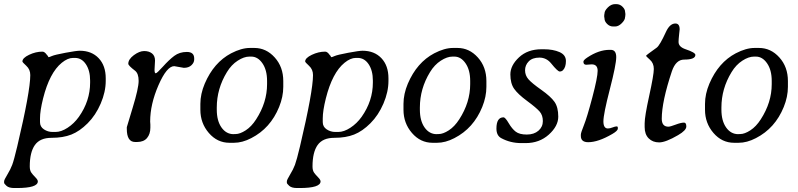

<svg xmlns="http://www.w3.org/2000/svg" viewBox="-30 -695 3917 943"><path d="M166.5 -113.3V-95.2Q166.5 -72.3 185.8 -59.6Q205.1 -46.9 228 -46.9H242.7Q270.5 -46.9 302.2 -67.6Q334 -88.4 357.4 -121.1Q412.6 -199.2 412.6 -289.6V-299.3Q412.6 -348.6 391.8 -379.6Q371.1 -410.6 337.9 -410.6H329.1Q302.7 -410.6 273.4 -386.7Q213.4 -337.9 181.6 -211.4Q166.5 -150.9 166.5 -113.3ZM155.8 195.8Q155.8 228.5 52.7 228.5H40.5Q13.7 228.5 2 217.8Q-9.8 207 -9.8 202.6V195.3Q-9.8 188.5 5.9 162.8Q21.5 137.2 30 114.5Q38.6 91.8 54.7 23.9Q118.7 -246.6 118.7 -326.2Q118.7 -354 99.4 -371.6Q80.1 -389.2 80.1 -393.1Q80.1 -410.2 112.8 -425.8Q145.5 -441.4 178.7 -441.4Q189.5 -441.4 201.2 -424.3L204.1 -421.4L206.1 -417.5L208.5 -414.1Q211.9 -414.1 225.1 -419.9Q238.3 -425.8 291.5 -435.8Q344.7 -445.8 361.8 -445.8Q419.9 -445.8 454.6 -409.2Q489.3 -372.6 489.3 -310.5V-297.9Q489.3 -243.7 464.6 -186.3Q439.9 -128.9 400.6 -89.6Q361.3 -50.3 320.6 -34.2Q279.8 -18.1 223.1 -18.1Q166.5 -18.1 141.4 17.3Q116.2 52.7 116.2 122.6Q116.2 142.1 124 153.1Q131.8 164.1 143.8 176Q155.8 188 155.8 195.8Z M633.8 2.4Q592.8 2.4 592.8 -62V-70.3Q592.8 -71.8 621.8 -166.7Q650.9 -261.7 650.9 -297.9Q650.9 -334 633.3 -347.7Q600.1 -373 600.1 -381.8Q600.1 -403.8 627.4 -424.1Q654.8 -444.3 678.2 -444.3Q701.7 -444.3 716.6 -432.6Q731.4 -420.9 731.4 -397.5L729 -352.5Q729 -335 734.9 -335Q740.7 -335 770.3 -367.9Q799.8 -400.9 825.7 -420.4Q851.6 -439.9 887.7 -439.9Q923.8 -439.9 923.8 -407.7V-402.8Q923.8 -387.7 910.4 -374.8Q897 -361.8 873 -361.8L825.7 -370.1Q789.1 -370.1 748.3 -276.4Q707.5 -182.6 707.5 -98.1L708.5 -83.5Q708.5 -75.7 708.5 -67.9Q708.5 -36.6 692.1 -17.1Q675.8 2.4 643.1 2.4Z M1204.1 -417H1194.3Q1168.5 -417 1137.5 -397Q1106.4 -377 1084.5 -340.8Q1034.7 -259.3 1034.7 -167V-156.7Q1034.7 -101.6 1057.9 -68.8Q1081.1 -36.1 1117.2 -36.1L1122.1 -36.6H1127Q1148.4 -36.6 1176.8 -54.9Q1205.1 -73.2 1228 -108.9Q1281.7 -191.9 1281.7 -281.7V-297.4Q1281.7 -351.1 1259 -384Q1236.3 -417 1204.1 -417ZM1197.3 -459.5H1219.2Q1277.3 -459.5 1319.3 -412.8Q1361.3 -366.2 1361.3 -296.9V-268.6Q1361.3 -219.7 1340.8 -169.4Q1298.3 -64.9 1204.1 -16.6Q1160.2 6.3 1118.7 6.3H1097.2Q1037.1 6.3 995.6 -42Q954.1 -90.3 954.1 -155.8V-184.6Q954.1 -233.4 975.6 -284.2Q1020 -388.2 1105 -433.1Q1155.8 -459.5 1197.3 -459.5Z M1555.2 -113.3V-95.2Q1555.2 -72.3 1574.5 -59.6Q1593.8 -46.9 1616.7 -46.9H1631.3Q1659.2 -46.9 1690.9 -67.6Q1722.7 -88.4 1746.1 -121.1Q1801.3 -199.2 1801.3 -289.6V-299.3Q1801.3 -348.6 1780.5 -379.6Q1759.8 -410.6 1726.6 -410.6H1717.8Q1691.4 -410.6 1662.1 -386.7Q1602.1 -337.9 1570.3 -211.4Q1555.2 -150.9 1555.2 -113.3ZM1544.4 195.8Q1544.4 228.5 1441.4 228.5H1429.2Q1402.3 228.5 1390.6 217.8Q1378.9 207 1378.9 202.6V195.3Q1378.9 188.5 1394.5 162.8Q1410.2 137.2 1418.7 114.5Q1427.2 91.8 1443.4 23.9Q1507.3 -246.6 1507.3 -326.2Q1507.3 -354 1488 -371.6Q1468.8 -389.2 1468.8 -393.1Q1468.8 -410.2 1501.5 -425.8Q1534.2 -441.4 1567.4 -441.4Q1578.1 -441.4 1589.8 -424.3L1592.8 -421.4L1594.7 -417.5L1597.2 -414.1Q1600.6 -414.1 1613.8 -419.9Q1627 -425.8 1680.2 -435.8Q1733.4 -445.8 1750.5 -445.8Q1808.6 -445.8 1843.3 -409.2Q1877.9 -372.6 1877.9 -310.5V-297.9Q1877.9 -243.7 1853.3 -186.3Q1828.6 -128.9 1789.3 -89.6Q1750 -50.3 1709.2 -34.2Q1668.5 -18.1 1611.8 -18.1Q1555.2 -18.1 1530 17.3Q1504.9 52.7 1504.9 122.6Q1504.9 142.1 1512.7 153.1Q1520.5 164.1 1532.5 176Q1544.4 188 1544.4 195.8Z M2201.7 -417H2191.9Q2166 -417 2135 -397Q2104 -377 2082 -340.8Q2032.2 -259.3 2032.2 -167V-156.7Q2032.2 -101.6 2055.4 -68.8Q2078.6 -36.1 2114.7 -36.1L2119.6 -36.6H2124.5Q2146 -36.6 2174.3 -54.9Q2202.6 -73.2 2225.6 -108.9Q2279.3 -191.9 2279.3 -281.7V-297.4Q2279.3 -351.1 2256.6 -384Q2233.9 -417 2201.7 -417ZM2194.8 -459.5H2216.8Q2274.9 -459.5 2316.9 -412.8Q2358.9 -366.2 2358.9 -296.9V-268.6Q2358.9 -219.7 2338.4 -169.4Q2295.9 -64.9 2201.7 -16.6Q2157.7 6.3 2116.2 6.3H2094.7Q2034.7 6.3 1993.2 -42Q1951.7 -90.3 1951.7 -155.8V-184.6Q1951.7 -233.4 1973.1 -284.2Q2017.6 -388.2 2102.5 -433.1Q2153.3 -459.5 2194.8 -459.5Z M2408.2 -63.5Q2408.2 -118.7 2442.9 -118.7Q2451.7 -118.7 2468.3 -90.3Q2484.9 -62 2503.2 -48.1Q2521.5 -34.2 2557.1 -34.2Q2592.8 -34.2 2614.5 -53Q2636.2 -71.8 2636.2 -100.3Q2636.2 -128.9 2620.4 -147.2Q2604.5 -165.5 2559.1 -199Q2513.7 -232.4 2495.1 -259Q2476.6 -285.6 2476.6 -329.6Q2476.6 -373.5 2519 -413.3Q2561.5 -453.1 2629.9 -453.1H2640.6Q2686.5 -453.1 2718 -439.2Q2749.5 -425.3 2749.5 -395.3Q2749.5 -365.2 2735.4 -350.6Q2729 -343.8 2719 -343.8Q2709 -343.8 2677.2 -383.3Q2653.8 -412.1 2619.4 -412.1Q2585 -412.1 2566.9 -393.6Q2548.8 -375 2548.8 -349.9Q2548.8 -324.7 2565.4 -305.7Q2582 -286.6 2628.4 -253.9Q2674.8 -221.2 2693.4 -194.8Q2711.9 -168.5 2711.9 -122.1Q2711.9 -75.7 2665.5 -33.9Q2619.1 7.8 2551.8 7.8H2530.3Q2476.6 7.8 2431.6 -16.6Q2408.2 -29.3 2408.2 -63.5Z M3040 -610.8Q3040 -597.2 3023.9 -581.1Q3007.8 -564.9 2991.2 -564.9H2981Q2964.4 -564.9 2951.7 -577.6Q2939 -590.3 2939 -604L2937.5 -613.8V-619.1L2938 -620.6V-624Q2939 -627 2939 -628.9Q2939 -642.1 2955.3 -658.4Q2971.7 -674.8 2991.2 -674.8H2996.6Q3014.6 -674.8 3027.3 -662.1Q3040 -649.4 3040 -637.7L3041.5 -627.4V-620.6L3041 -619.1V-615.7Q3040 -611.8 3040 -610.8ZM2849.1 -377Q2835.4 -377 2835.4 -392.1Q2835.4 -399.9 2854.5 -412.6Q2911.1 -450.2 2963.4 -450.2H2969.7Q2996.6 -450.2 2996.6 -414.3Q2996.6 -378.4 2965.1 -256.3Q2933.6 -134.3 2933.6 -99.1Q2933.6 -64 2955.6 -64Q2965.8 -64 2978.5 -69.1Q2991.2 -74.2 2999 -74.2Q3004.4 -74.2 3004.4 -67.4V-63.5Q3004.4 -52.7 2977.5 -37.1Q2908.2 3.4 2858.9 3.4Q2822.8 3.4 2822.8 -27.3V-33.7Q2822.8 -43 2837.9 -80.3Q2853 -117.7 2879.2 -216.6Q2905.3 -315.4 2905.3 -347.2Q2905.3 -378.9 2876 -378.9Q2854.5 -377 2849.1 -377Z M3136.2 -70.8V-89.4Q3136.2 -123 3158.7 -225.3Q3181.2 -327.6 3181.2 -356.2Q3181.2 -384.8 3162.1 -401.6Q3143.1 -418.5 3143.1 -421.1Q3143.1 -423.8 3195.3 -460.9Q3210.4 -471.7 3240.7 -538.1Q3259.8 -579.6 3287.1 -579.6Q3308.1 -579.6 3308.1 -550.8L3305.2 -523.4Q3302.7 -500 3302.7 -488.8Q3302.7 -464.8 3337.4 -453.1Q3385.3 -437 3385.3 -425.3Q3385.3 -402.3 3330.1 -402.3Q3289.6 -402.3 3270 -345.2Q3220.2 -195.8 3220.2 -111.8Q3220.2 -72.8 3252.9 -72.8Q3261.7 -72.8 3288.1 -82.8Q3314.5 -92.8 3329.6 -92.8Q3340.8 -92.8 3340.8 -73.7Q3340.8 -54.7 3300.3 -31.2Q3239.3 4.4 3207.5 4.4Q3175.8 4.4 3156 -15.4Q3136.2 -35.2 3136.2 -70.8Z M3682.6 -417H3672.9Q3647 -417 3616 -397Q3585 -377 3563 -340.8Q3513.2 -259.3 3513.2 -167V-156.7Q3513.2 -101.6 3536.4 -68.8Q3559.6 -36.1 3595.7 -36.1L3600.6 -36.6H3605.5Q3627 -36.6 3655.3 -54.9Q3683.6 -73.2 3706.5 -108.9Q3760.3 -191.9 3760.3 -281.7V-297.4Q3760.3 -351.1 3737.5 -384Q3714.8 -417 3682.6 -417ZM3675.8 -459.5H3697.8Q3755.9 -459.5 3797.9 -412.8Q3839.8 -366.2 3839.8 -296.9V-268.6Q3839.8 -219.7 3819.3 -169.4Q3776.9 -64.9 3682.6 -16.6Q3638.7 6.3 3597.2 6.3H3575.7Q3515.6 6.3 3474.1 -42Q3432.6 -90.3 3432.6 -155.8V-184.6Q3432.6 -233.4 3454.1 -284.2Q3498.5 -388.2 3583.5 -433.1Q3634.3 -459.5 3675.8 -459.5Z"/></svg>

Font: Averia Serif Libre Light
Style: Italic
Weight: 300
Italic angle: -8.5°
Version: Version 1.002